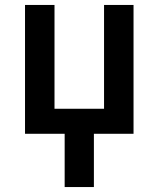

<svg xmlns="http://www.w3.org/2000/svg" viewBox="-20 -540 640 775"><path d="M241 215V0H81V-520H200V-101H400V-520H519V0H359V215Z"/></svg>

Font: Iosevka Custom Extended
Style: Bold
Weight: 700
Width: 7
Monospace: yes
Designer: Belleve Invis
Foundry: Belleve Invis
Version: Version 11.2.4; ttfautohint (v1.8.4)